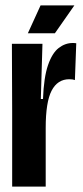

<svg xmlns="http://www.w3.org/2000/svg" viewBox="-20 -690 306 710"><path d="M25 0V-278L24 -528H137L131 -324H139Q142 -404 157.5 -449Q173 -494 197 -512.5Q221 -531 249 -531Q257 -531 262 -530L257 -394Q249 -397 236 -397Q193 -397 171 -355Q149 -313 149 -217V0ZM183 -567H83L130 -670H255Z"/></svg>

Font: Bricolage Grotesque 48pt Condensed SemiBold
Style: Regular
Weight: 600
Width: 3
Designer: Mathieu Triay
Foundry: Atelier Triay
Version: Version 1.000; ttfautohint (v1.8.4.7-5d5b);gftools[0.9.32]